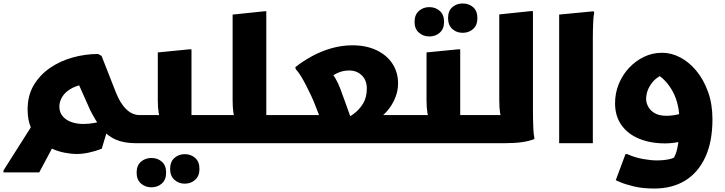

<svg xmlns="http://www.w3.org/2000/svg" viewBox="-43 -825 4177 1106"><path d="M293 -38 183 168H-23V157L178 -160ZM742 0Q672 0 624.5 -20.5Q577 -41 543 -83.5Q509 -126 476 -192L402 -358L471 -342Q435 -341 403.5 -330.5Q372 -320 348.5 -302.5Q325 -285 312 -261Q299 -237 299 -211Q299 -178 318 -155.5Q337 -133 368 -122Q399 -111 434 -111Q473 -111 509.5 -118.5Q546 -126 567 -135L590 -124L543 32Q506 46 469 54Q432 62 399 62Q367 62 328.5 54.5Q290 47 252.5 29.5Q215 12 184.5 -17Q154 -46 135 -90Q116 -134 116 -194Q116 -275 151.5 -334.5Q187 -394 245.5 -434Q304 -474 376 -494Q448 -514 522 -514L542 -503L624 -294Q649 -230 684 -196Q719 -162 762 -162V-20Z M762 -162H953L889 -135Q876 -146 871 -175.5Q866 -205 866 -248V-523L1049 -541H1060V-84L981 -162H1184V-20L1164 0H742V-142ZM937 148Q937 107 961.5 85Q986 63 1022 63Q1057 63 1081.5 85Q1106 107 1106 148Q1106 188 1081.5 210.5Q1057 233 1021 233Q986 233 961.5 210.5Q937 188 937 148ZM744 169Q744 128 769 106.5Q794 85 830 85Q865 85 889.5 106.5Q914 128 914 169Q914 210 889.5 232Q865 254 829 254Q794 254 769 232Q744 210 744 169Z M1164 0V-142L1184 -162H1384L1320 -135Q1306 -146 1301.5 -175.5Q1297 -205 1297 -248V-741L1479 -760H1491V-83L1412 -162H1618V-20L1598 0Z M1618 -162H1872L1835 -60L1769 -228Q1762 -247 1749 -274.5Q1736 -302 1720.5 -332.5Q1705 -363 1689.5 -388Q1674 -413 1661 -426L1658 -438Q1702 -473 1755.5 -502Q1809 -531 1868 -547.5Q1927 -564 1987 -564Q2067 -564 2126.5 -535.5Q2186 -507 2218 -457.5Q2250 -408 2250 -345Q2250 -301 2233 -260Q2216 -219 2188 -186.5Q2160 -154 2125 -133L2086 -162H2331V-20L2311 0H1598V-142ZM1997 -92 1925 -124Q1960 -144 1993.5 -168.5Q2027 -193 2048.5 -228.5Q2070 -264 2070 -315Q2070 -363 2041 -391Q2012 -419 1968 -419Q1929 -419 1895 -401.5Q1861 -384 1842 -370L1849 -425Q1873 -400 1888 -375.5Q1903 -351 1916.5 -316Q1930 -281 1949 -227Z M2310 -162H2501L2437 -135Q2424 -146 2419 -175.5Q2414 -205 2414 -248V-523L2597 -541H2608V-84L2529 -162H2732V-20L2712 0H2290V-142ZM2622 -636Q2587 -636 2562.5 -658Q2538 -680 2538 -721Q2538 -762 2562.5 -783.5Q2587 -805 2622 -805Q2658 -805 2682.5 -783.5Q2707 -762 2707 -721Q2707 -680 2682.5 -658Q2658 -636 2622 -636ZM2430 -615Q2395 -615 2370 -637Q2345 -659 2345 -699Q2345 -740 2370 -762Q2395 -784 2430 -784Q2466 -784 2490.5 -762Q2515 -740 2515 -699Q2515 -659 2490.5 -637Q2466 -615 2430 -615Z M2712 0V-142L2732 -162H2920L2856 -135Q2842 -146 2837.5 -175.5Q2833 -205 2833 -248V-742L3015 -761H3027V-189Q3027 -169 3027.5 -139Q3028 -109 3029.5 -79.5Q3031 -50 3035 -32V-24Q3005 -12 2963 -6Q2921 0 2858 0Z M3178 -741 3376 -760 3380 -752Q3376 -734 3374.5 -707Q3373 -680 3372.5 -652Q3372 -624 3372 -604V0H3178Z M3726 261Q3659 261 3609 249Q3559 237 3531.5 225Q3504 213 3504 213L3560 63H3571Q3615 83 3661.5 91Q3708 99 3739 99Q3783 99 3815 91.5Q3847 84 3874 61L3826 107Q3838 90 3848.5 63.5Q3859 37 3865 -8.5Q3871 -54 3871 -128Q3871 -174 3862 -216Q3853 -258 3834 -294.5Q3815 -331 3787 -360.5Q3759 -390 3720 -410L3808 -406Q3746 -391 3712.5 -347.5Q3679 -304 3679 -254Q3679 -233 3691 -210.5Q3703 -188 3728.5 -173Q3754 -158 3797 -158Q3816 -158 3836.5 -161Q3857 -164 3878 -170L3884 -11Q3860 -5 3836 -2Q3812 1 3789 1Q3704 1 3638.5 -26Q3573 -53 3536.5 -105Q3500 -157 3500 -230Q3500 -289 3521.5 -341.5Q3543 -394 3580.5 -434Q3618 -474 3666.5 -497.5Q3715 -521 3771 -521Q3824 -521 3875 -494.5Q3926 -468 3968 -417.5Q4010 -367 4035.5 -296.5Q4061 -226 4061 -138Q4061 -8 4019.5 81Q3978 170 3903.5 215.5Q3829 261 3726 261Z"/></svg>

Font: Kufam ExtraBold
Style: Regular
Weight: 800
Designer: Wael Morcos, Artur Schmal
Foundry: Original Type
Version: Version 1.300; ttfautohint (v1.8.3)